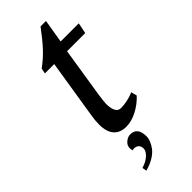

<svg xmlns="http://www.w3.org/2000/svg" viewBox="-281 -676 950 950"><g transform="rotate(-45 194.0 -201.5)"><path d="M281.2 -638.7 260.7 -515.6H387.7L376 -459H249L209 -205.1Q201.2 -153.3 201.2 -137.7Q201.2 -107.9 210.2 -89.6Q219.2 -71.3 238.3 -71.3Q283.2 -71.3 330.1 -90.8L337.9 -60.5Q309.6 -29.3 269.8 -8.3Q230 12.7 192.4 12.7Q149.9 12.7 127.2 -13.4Q104.5 -39.6 104.5 -89.8Q104.5 -121.1 110.4 -153.3L159.2 -459H93.8L99.6 -487.3Q137.2 -514.2 169.7 -548.8Q202.1 -583.5 243.2 -638.7ZM104.5 212.9Q136.2 204.1 156.5 185.5Q176.8 167 176.8 149.4Q176.8 133.3 167.7 124.3Q158.7 115.2 141.6 115.2Q139.2 115.2 131.8 117.2Q128.9 106.9 128.9 98.6Q128.9 80.1 145.3 66.4Q161.6 52.7 178.7 52.7Q229.5 52.7 229.5 117.2Q229.5 145.5 204.6 179.7Q190.9 197.8 165.8 212.9Q140.6 228 108.4 236.3Z"/></g></svg>

Font: Neuton
Style: Italic
Weight: 400
Italic angle: -9°
Designer: Brian M Zick
Version: Version 1.32